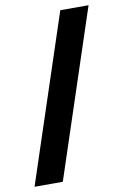

<svg xmlns="http://www.w3.org/2000/svg" viewBox="-85 -770 546 850"><g transform="rotate(-10 187.5 -345.0)"><path d="M0 30 248 -720H375L127 30Z"/></g></svg>

Font: Radio Canada SemiBold
Style: Regular
Weight: 600
Designer: Charles Daoud, Etienne Aubert Bonn, Alexandre Saumier Demers, Jacques Le Bailly
Foundry: Radio-Canada
Version: Version 2.104; ttfautohint (v1.8.4.7-5d5b);gftools[0.9.28.de